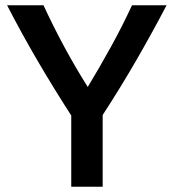

<svg xmlns="http://www.w3.org/2000/svg" viewBox="-20 -713 663 733"><path d="M252 0V-272Q183 -379 122 -483.5Q61 -588 7 -693H146Q182 -615 224.5 -536Q267 -457 315 -381Q361 -457 404.5 -536Q448 -615 484 -693H616Q561 -588 501 -484Q441 -380 372 -274V0Z"/></svg>

Font: Ubuntu Sans SemiBold
Style: Regular
Weight: 600
Designer: Dalton Maag Ltd
Foundry: Dalton Maag Ltd
Version: Version 1.006; ttfautohint (v1.8.4.7-5d5b)